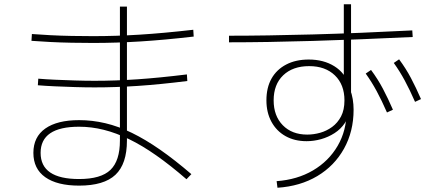

<svg xmlns="http://www.w3.org/2000/svg" viewBox="-20 -840 2040 903"><path d="M352 33Q249 33 193 -6.5Q137 -46 137 -121Q137 -196 193 -235.5Q249 -275 352 -275Q414 -275 475.5 -260.5Q537 -246 600.5 -215Q664 -184 733 -136Q802 -88 880 -21L857 3Q782 -62 715 -109Q648 -156 587 -185.5Q526 -215 468 -229.5Q410 -244 352 -244Q171 -244 171 -121Q171 2 352 2Q455 2 499.5 -41Q544 -84 544 -179V-809H577V-179Q577 -69 523 -18Q469 33 352 33ZM418 -638Q371 -638 318 -639Q265 -640 216 -642.5Q167 -645 128 -648L130 -680Q168 -677 216.5 -674.5Q265 -672 317.5 -671Q370 -670 418 -670Q525 -670 637 -677Q749 -684 889 -700L891 -668Q752 -652 639.5 -645Q527 -638 418 -638ZM425 -429Q381 -429 332.5 -430.5Q284 -432 239 -434Q194 -436 158 -439L160 -470Q195 -467 240 -465Q285 -463 333 -461.5Q381 -460 425 -460Q523 -460 626 -467Q729 -474 859 -490L861 -459Q733 -443 629 -436Q525 -429 425 -429Z M1800 -311Q1775 -368 1751.5 -411.5Q1728 -455 1700 -494L1725 -511Q1757 -468 1781 -422.5Q1805 -377 1828 -324ZM1932 -361Q1907 -418 1883.5 -461.5Q1860 -505 1832 -544L1857 -561Q1889 -518 1913 -472.5Q1937 -427 1960 -374ZM1281 12Q1378 5 1452 -38.5Q1526 -82 1568 -154Q1610 -226 1610 -317V-340L1626 -328Q1621 -290 1602 -261.5Q1583 -233 1553.5 -214Q1524 -195 1490 -185.5Q1456 -176 1422 -176Q1365 -176 1322.5 -200Q1280 -224 1256.5 -267.5Q1233 -311 1233 -368Q1233 -428 1257 -470.5Q1281 -513 1326 -536.5Q1371 -560 1432 -560Q1502 -560 1552.5 -528.5Q1603 -497 1621 -440L1597 -429V-820H1631V-387L1626 -421Q1635 -398 1639 -373.5Q1643 -349 1643 -324Q1643 -222 1598 -141Q1553 -60 1472.5 -12Q1392 36 1285 43ZM1425 -207Q1455 -207 1485.5 -215.5Q1516 -224 1542 -243Q1568 -262 1584 -292.5Q1600 -323 1600 -368Q1600 -442 1555 -485.5Q1510 -529 1434 -529Q1357 -529 1312 -486Q1267 -443 1267 -368Q1267 -295 1310 -251Q1353 -207 1425 -207ZM1057 -672Q1232 -672 1450.5 -678Q1669 -684 1919 -697L1921 -666Q1670 -654 1451.5 -647.5Q1233 -641 1057 -641Z"/></svg>

Font: M PLUS 2 ExtraLight
Style: Regular
Weight: 250
Designer: Coji Morishita
Foundry: UNDERFOREST DESIGN
Version: Version 1.001